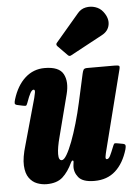

<svg xmlns="http://www.w3.org/2000/svg" viewBox="-57 -854 640 918"><g transform="rotate(-5 263.0 -395.0)"><path d="M14.5 -400.5Q34.5 -465.5 74.2 -501.5Q114 -537.5 168 -537.5Q237.5 -537.5 257.5 -500Q277.5 -462.5 262.5 -404L211 -204.5Q197 -152.5 196.8 -122Q196.5 -91.5 212 -91.5Q222.5 -91.5 236 -114.2Q249.5 -137 264 -175.2Q278.5 -213.5 292.2 -261Q306 -308.5 317 -358.5L347 -494.5Q349.5 -506 353.2 -513Q357 -520 371 -520H500.5Q518.5 -520 523.2 -517.5Q528 -515 524.5 -501L427.5 -118Q424 -105 421.8 -91.2Q419.5 -77.5 427 -77.5Q436 -77.5 443 -91.5Q450 -105.5 461.5 -134.5Q465 -144 468 -147.8Q471 -151.5 484.5 -148.5L509 -144Q520 -142 521.5 -136Q523 -130 519.5 -117Q500 -51 460.2 -15Q420.5 21 359 21Q303 21 282.5 -4.5Q262 -30 265 -61L267 -77.5Q268 -85 263.5 -85.2Q259 -85.5 255 -77Q234.5 -33 207 -8.2Q179.5 16.5 130 16.5Q107 16.5 84.5 8Q62 -0.5 46.5 -22Q31 -43.5 29 -81.5Q27 -119.5 45 -179L106.5 -399Q109.5 -410 112 -424.5Q114.5 -439 106.5 -439Q99 -439 91 -425Q83 -411 71.5 -378.5Q68.5 -370.5 65.8 -367.2Q63 -364 50 -367L22 -373Q12 -375.5 11.2 -381.5Q10.5 -387.5 14.5 -400.5ZM471.5 -781Q496.5 -749 491.2 -717.8Q486 -686.5 454.5 -670L300.5 -587Q291.5 -581.5 284 -589.5L238 -636.5Q230 -645.5 238.5 -654L350.5 -785.5Q366 -804 389.2 -808.8Q412.5 -813.5 435 -806.2Q457.5 -799 471.5 -781Z"/></g></svg>

Font: Besley* Condensed Heavy
Style: Italic
Weight: 800
Width: 3
Italic angle: -13°
Designer: Owen Earl
Foundry: indestructible type*
Version: Version 3.000; ttfautohint (v1.8.3)